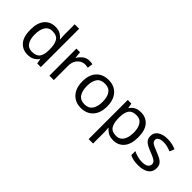

<svg xmlns="http://www.w3.org/2000/svg" viewBox="18 -1606 2692 2692"><g transform="rotate(45 1363.5 -260.0)"><path d="M275 10Q175 10 115 -59.5Q55 -129 55 -267Q55 -405 115.5 -475.5Q176 -546 276 -546Q338 -546 377.5 -523Q417 -500 442 -467H448Q447 -480 444.5 -505.5Q442 -531 442 -546V-760H530V0H459L446 -72H442Q418 -38 378 -14Q338 10 275 10ZM289 -63Q374 -63 408.5 -109.5Q443 -156 443 -250V-266Q443 -366 410 -419.5Q377 -473 288 -473Q217 -473 181.5 -416.5Q146 -360 146 -265Q146 -169 181.5 -116Q217 -63 289 -63Z M950 -546Q965 -546 982.5 -544.5Q1000 -543 1013 -540L1002 -459Q989 -462 973.5 -464Q958 -466 944 -466Q903 -466 867 -443.5Q831 -421 809.5 -380.5Q788 -340 788 -286V0H700V-536H772L782 -438H786Q812 -482 853 -514Q894 -546 950 -546Z M1579 -269Q1579 -136 1511.5 -63Q1444 10 1329 10Q1258 10 1202.5 -22.5Q1147 -55 1115 -117.5Q1083 -180 1083 -269Q1083 -402 1150 -474Q1217 -546 1332 -546Q1405 -546 1460.5 -513.5Q1516 -481 1547.5 -419.5Q1579 -358 1579 -269ZM1174 -269Q1174 -174 1211.5 -118.5Q1249 -63 1331 -63Q1412 -63 1450 -118.5Q1488 -174 1488 -269Q1488 -364 1450 -418Q1412 -472 1330 -472Q1248 -472 1211 -418Q1174 -364 1174 -269Z M1973 -546Q2072 -546 2132.5 -477Q2193 -408 2193 -269Q2193 -132 2132.5 -61Q2072 10 1972 10Q1910 10 1869.5 -13.5Q1829 -37 1806 -68H1800Q1802 -51 1804 -25Q1806 1 1806 20V240H1718V-536H1790L1802 -463H1806Q1830 -498 1869 -522Q1908 -546 1973 -546ZM1957 -472Q1875 -472 1841.5 -426Q1808 -380 1806 -286V-269Q1806 -170 1838.5 -116.5Q1871 -63 1959 -63Q2008 -63 2039.5 -90Q2071 -117 2086.5 -163.5Q2102 -210 2102 -270Q2102 -362 2066.5 -417Q2031 -472 1957 -472Z M2682 -148Q2682 -70 2624 -30Q2566 10 2468 10Q2412 10 2371.5 1Q2331 -8 2300 -24V-104Q2332 -88 2377.5 -74.5Q2423 -61 2470 -61Q2537 -61 2567 -82.5Q2597 -104 2597 -140Q2597 -160 2586 -176Q2575 -192 2546.5 -208Q2518 -224 2465 -244Q2413 -264 2376 -284Q2339 -304 2319 -332Q2299 -360 2299 -404Q2299 -472 2354.5 -509Q2410 -546 2500 -546Q2549 -546 2591.5 -536.5Q2634 -527 2671 -510L2641 -440Q2607 -454 2570 -464Q2533 -474 2494 -474Q2440 -474 2411.5 -456.5Q2383 -439 2383 -409Q2383 -387 2396 -371.5Q2409 -356 2439.5 -341.5Q2470 -327 2521 -307Q2572 -288 2608 -268Q2644 -248 2663 -219.5Q2682 -191 2682 -148Z"/></g></svg>

Font: Noto Sans SignWriting
Style: Regular
Weight: 400
Designer: Monotype Design Team
Foundry: Monotype Imaging Inc.
Version: Version 2.004; ttfautohint (v1.8.4.7-5d5b)